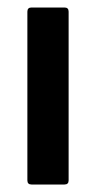

<svg xmlns="http://www.w3.org/2000/svg" viewBox="-20 -492 255 512"><path d="M163 -11Q163 0 152 0H64Q53 0 53 -11V-461Q53 -472 64 -472H152Q163 -472 163 -461Z"/></svg>

Font: Glory Thin SemiBold
Style: Regular
Weight: 600
Version: Version 1.011